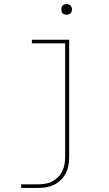

<svg xmlns="http://www.w3.org/2000/svg" viewBox="-20 -727 540 952"><path d="M85 205V187H168Q186 187 204.5 184Q223 181 239 172.5Q255 164 268 151Q281 138 289 121.5Q297 105 300 87Q303 69 303 50V-512H138V-530H323V50Q323 71 319.5 91.5Q316 112 306.5 131Q297 150 282 165Q267 180 248.5 189Q230 198 209.5 201.5Q189 205 168 205ZM310 -654Q305 -654 299.5 -655.5Q294 -657 290.5 -660.5Q287 -664 285.5 -669.5Q284 -675 284 -680Q284 -685 285.5 -690.5Q287 -696 290.5 -699.5Q294 -703 299.5 -705Q305 -707 310 -707Q315 -707 320.5 -705Q326 -703 329.5 -699.5Q333 -696 335 -690.5Q337 -685 337 -680Q337 -675 335 -669.5Q333 -664 329.5 -660.5Q326 -657 320.5 -655.5Q315 -654 310 -654Z"/></svg>

Font: iosevka_custom_sans_ss08 Thin
Style: Regular
Weight: 100
Designer: Belleve Invis
Foundry: Belleve Invis
Version: Version 10.3.0; ttfautohint (v1.8.3)